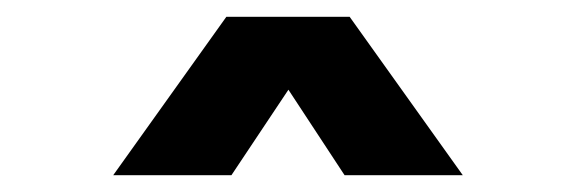

<svg xmlns="http://www.w3.org/2000/svg" viewBox="-20 -760 687 229"><path d="M256 -551H115L250 -740H397L532 -551H391L324 -653Z"/></svg>

Font: Be Vietnam Black
Style: Regular
Weight: 900
Designer: Lam Bao; Tony Le; Vietanh Nguyen
Foundry: Yellow Type Foundry
Version: Version 5.000